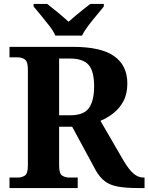

<svg xmlns="http://www.w3.org/2000/svg" viewBox="-20 -951 751 971"><path d="M28 0V-53H70Q90 -53 105.5 -63Q121 -73 121 -113V-600Q121 -640 105.5 -650.5Q90 -661 70 -661H28V-714H350Q492 -714 558 -666.5Q624 -619 624 -529Q624 -476 604 -439Q584 -402 553 -378Q522 -354 488 -340L607 -135Q633 -92 656 -72.5Q679 -53 707 -53H711V0H678Q618 0 578 -7Q538 -14 511.5 -33.5Q485 -53 464 -90L345 -310H279V-113Q279 -73 294.5 -63Q310 -53 330 -53H373V0ZM335 -368Q404 -368 430 -405Q456 -442 456 -515Q456 -591 428 -623Q400 -655 333 -655H279V-368ZM260 -771Q250 -794 229.5 -820.5Q209 -847 187.5 -873Q166 -899 150 -918V-931H219Q240 -915 272.5 -888Q305 -861 327 -841Q342 -855 362 -871.5Q382 -888 402 -904Q422 -920 436 -931H505V-918Q490 -899 468 -873Q446 -847 426 -820.5Q406 -794 395 -771Z"/></svg>

Font: Noto Serif Khojki
Style: Regular
Weight: 400
Designer: Juan Bruce
Version: Version 2.002